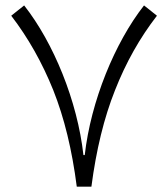

<svg xmlns="http://www.w3.org/2000/svg" viewBox="-20 -698 628 718"><path d="M292 -118.2C269.5 -320.3 180.2 -538.1 70.3 -677.7L22 -639.2C85.4 -556.6 137.7 -463.9 179.2 -360.8C220.2 -257.8 249.5 -137.7 267.1 0H321.8C339.8 -137.7 369.1 -257.8 410.2 -360.8C450.7 -463.9 502.9 -556.6 566.9 -639.2L518.6 -677.7C409.2 -538.1 319.8 -319.8 296.9 -118.2Z"/></svg>

Font: Estedad Light
Style: Regular
Weight: 300
Designer: Amin Abedi
Version: Version 7.3